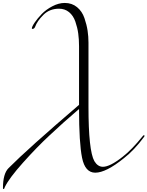

<svg xmlns="http://www.w3.org/2000/svg" viewBox="-24 -1171 1000 1302"><path d="M512 -432Q400 -336 311 -252Q227 -174 132.5 -68.5Q38 37 9 97Q8 100 6.5 103.5Q5 107 4 109Q3 111 1 111Q-4 111 -4 105Q-4 7 34 -31Q164 -162 512 -460V-858Q512 -904 506.5 -944Q501 -984 487 -1024.5Q473 -1065 444.5 -1088.5Q416 -1112 376 -1112Q312 -1112 270 -1070Q228 -1028 214 -989Q208 -975 196 -975Q192 -975 192 -978Q192 -990 211 -1018Q230 -1046 259 -1076Q288 -1106 331 -1128.5Q374 -1151 415 -1151Q464 -1151 498.5 -1122.5Q533 -1094 548.5 -1048.5Q564 -1003 570 -963Q576 -923 576 -882V-447Q576 -149 616 -78Q639 -40 674 -40Q722 -40 808 -108Q870 -156 944 -248Q948 -254 952 -254Q956 -254 956 -250Q956 -248 954 -244Q886 -152 816 -98Q695 0 622 0Q553 0 532.5 -101Q512 -202 512 -432Z"/></svg>

Font: Miama Nueva
Style: Medium
Weight: 400
Italic angle: -28°
Version: Version 1.0